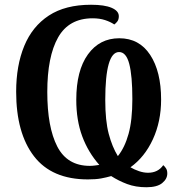

<svg xmlns="http://www.w3.org/2000/svg" viewBox="-20 -745 751 808"><path d="M596 43Q551 43 515 29.5Q479 16 448 -4Q427 2 405 6Q383 10 350 10Q198 10 123 -87.5Q48 -185 48 -359Q48 -469 82 -551.5Q116 -634 185.5 -679.5Q255 -725 363 -725Q420 -725 450 -712Q480 -699 480 -677Q480 -663 474 -655Q468 -647 461 -642Q445 -653 422 -660.5Q399 -668 370 -668Q270 -668 224.5 -587.5Q179 -507 179 -358Q179 -210 221 -128.5Q263 -47 358 -47Q369 -47 379.5 -48.5Q390 -50 398 -51Q351 -104 326 -171.5Q301 -239 301 -325Q301 -448 350 -516Q399 -584 482 -584Q566 -584 612 -514Q658 -444 658 -326Q658 -234 623.5 -159Q589 -84 529 -41Q546 -31 565.5 -24.5Q585 -18 603 -18Q645 -18 667 -50Q674 -44 679 -36Q684 -28 684 -15Q684 8 662.5 25.5Q641 43 596 43ZM476 -88Q505 -124 521 -181.5Q537 -239 537 -328Q537 -426 524 -476Q511 -526 481 -526Q423 -526 423 -324Q423 -237 437.5 -182Q452 -127 476 -88Z"/></svg>

Font: Noto Serif Condensed SemiBold
Style: Regular
Weight: 600
Width: 3
Designer: Monotype Design Team
Foundry: Monotype Imaging Inc.
Version: Version 2.013